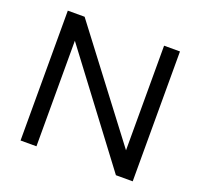

<svg xmlns="http://www.w3.org/2000/svg" viewBox="-122 -834 1013 970"><g transform="rotate(20 384.5 -349.0)"><path d="M83 0V-698.2H173.3L600.6 -135.7V-698.2H686V0H595.7L168.5 -567.4V0Z"/></g></svg>

Font: Voltera
Style: Regular
Weight: 400
Designer: Bernd Montag
Version: Version 1.301